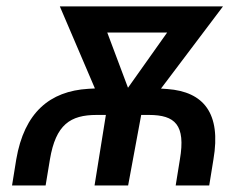

<svg xmlns="http://www.w3.org/2000/svg" viewBox="-20 -565 765 585"><path d="M119 0 132.1 -79.2C149.9 -185.4 194.2 -214.8 274.5 -214.8H302.6L268.1 0H370.4L410.2 -214.8H434.3C513.1 -214.5 546.2 -185 528.1 -79.2L515.3 0H617.5L630.3 -79.2C654.5 -220.2 600.1 -285.5 490.4 -293.7L470.5 -295.1L659.4 -545.5H162.3L269.2 -295.5L248.9 -294.4C131.7 -287.3 54 -222.3 29.5 -79.2L16.7 0ZM306.8 -465.9H489.3L370 -297.6Z"/></svg>

Font: Margiela Sans Text
Style: Italic
Weight: 400
Italic angle: -9.39999°
Designer: Stefan Endress, Andreas Faust
Version: Version 1.100;FEAKit 1.0